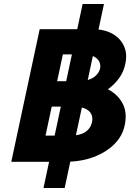

<svg xmlns="http://www.w3.org/2000/svg" viewBox="-20 -803 677 953"><path d="M36 0 177 -658H441Q498 -658 538 -635.5Q578 -613 595.5 -574Q613 -535 602 -486Q594 -446 570 -413.5Q546 -381 513 -358Q480 -335 441 -322.5Q402 -310 364 -310L381 -389Q454 -389 507.5 -364Q561 -339 587 -292.5Q613 -246 599 -181Q588 -128 547.5 -87.5Q507 -47 444.5 -23.5Q382 0 302 0ZM206 -130H329Q376 -130 402.5 -147Q429 -164 436 -194Q442 -218 433.5 -236Q425 -254 402.5 -264Q380 -274 344 -274H220L248 -400H367Q399 -400 422 -408Q445 -416 459 -431Q473 -446 477 -464Q480 -481 473 -496.5Q466 -512 446 -522.5Q426 -533 387 -533H292ZM196 130 390 -783H496L301 130Z"/></svg>

Font: Ysabeau Black
Style: Italic
Weight: 900
Italic angle: -12°
Version: Version 2.000;gftools[0.9.27.dev2+g8671c4b]